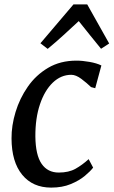

<svg xmlns="http://www.w3.org/2000/svg" viewBox="-20 -844 517 874"><path d="M394.5 -447.5Q375.5 -466 350.5 -484.8Q325.5 -503.5 304.5 -503.5Q257.5 -503.5 220.2 -467.8Q183 -432 161.8 -368.8Q140.5 -305.5 141 -222.5Q142 -138 169.5 -98.2Q197 -58.5 247.5 -58.5Q293 -58.5 323.8 -75.8Q354.5 -93 383.5 -119.5L404 -81Q391.5 -64.5 366 -43.2Q340.5 -22 302 -6Q263.5 10 213 10Q129 10 81 -48.5Q33 -107 32.5 -213.5Q32 -272 50.8 -334Q69.5 -396 106.5 -449.2Q143.5 -502.5 199 -535.2Q254.5 -568 328 -568Q355.5 -568 387.8 -562.2Q420 -556.5 441.5 -546L413.5 -442.5ZM197 -621.5 164 -647 314.5 -824H377L477 -646L440 -622Q414.5 -653 389.2 -684.5Q364 -716 338.5 -748Q304 -716 269 -684Q234 -652 197 -621.5Z"/></svg>

Font: Merriweather
Style: Italic
Weight: 400
Italic angle: -7.8°
Designer: Eben Sorkin
Foundry: Eben Sorkin
Version: Version 2.100